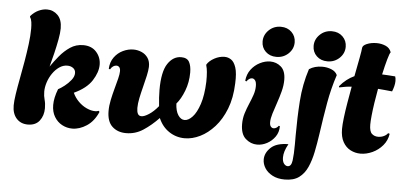

<svg xmlns="http://www.w3.org/2000/svg" viewBox="-57 -841 2447 1162"><g transform="rotate(5 1166.0 -259.5)"><path d="M400 5Q367 5 338 -10.5Q309 -26 291 -56Q273 -86 273 -128Q273 -171 294 -225Q310 -233 332 -250Q354 -267 371 -288.5Q388 -310 388 -331Q388 -350 373.5 -361Q359 -372 338 -372Q312 -372 289 -356Q266 -340 248.5 -314.5Q231 -289 221.5 -259.5Q212 -230 212 -203Q212 -177 218.5 -154.5Q225 -132 225 -103Q225 -58 201 -27Q177 4 130 4Q87 4 61 -25Q35 -54 35 -104Q35 -130 41.5 -173Q48 -216 58 -268Q68 -320 77.5 -375.5Q87 -431 93.5 -482.5Q100 -534 100 -575Q100 -597 97.5 -615.5Q95 -634 87 -645V-651Q109 -676 135 -688Q161 -700 186 -700Q224 -700 251 -673Q278 -646 278 -593Q278 -565 270.5 -525Q263 -485 252.5 -441Q242 -397 231 -357Q253 -389 281 -423Q309 -457 344 -480.5Q379 -504 423 -504Q474 -504 503 -471.5Q532 -439 532 -394Q532 -349 499.5 -298Q467 -247 391 -212Q404 -183 427 -160Q450 -137 477.5 -124.5Q505 -112 529 -112Q541 -112 550 -116L556 -110Q531 -52 487.5 -23.5Q444 5 400 5Z M727 4Q675 4 642.5 -26.5Q610 -57 610 -121Q610 -153 617.5 -188.5Q625 -224 634.5 -258.5Q644 -293 651 -321Q658 -349 658 -366Q658 -383 651 -390.5Q644 -398 634 -398Q624 -398 614 -391.5Q604 -385 597 -372L589 -375Q591 -416 612 -445Q633 -474 664.5 -489Q696 -504 728 -504Q754 -504 778 -493.5Q802 -483 816.5 -461.5Q831 -440 830 -407Q829 -385 822 -353Q815 -321 805.5 -284.5Q796 -248 789 -214Q782 -180 782 -154Q782 -132 788.5 -119Q795 -106 811 -106Q828 -106 856 -124Q884 -142 912 -176Q906 -232 906 -275Q906 -385 938.5 -434Q971 -483 1020 -483Q1056 -483 1069 -459Q1082 -435 1082 -395Q1082 -336 1062 -284Q1042 -232 1015 -201Q1017 -156 1033.5 -131Q1050 -106 1073 -106Q1096 -106 1120.5 -132Q1145 -158 1163 -212Q1181 -266 1184 -349Q1185 -416 1175 -447V-452Q1189 -475 1219.5 -491.5Q1250 -508 1281 -508Q1303 -508 1321.5 -495.5Q1340 -483 1351 -449.5Q1362 -416 1359 -353Q1356 -265 1330 -198.5Q1304 -132 1263.5 -87Q1223 -42 1176 -19Q1129 4 1083 4Q1031 4 988 -24.5Q945 -53 923 -105Q878 -58 830.5 -27Q783 4 727 4Z M1593 -535Q1553 -535 1527.5 -559.5Q1502 -584 1502 -621Q1502 -661 1532 -690Q1562 -719 1605 -719Q1645 -719 1670.5 -694Q1696 -669 1696 -632Q1696 -592 1666 -563.5Q1636 -535 1593 -535ZM1523 4Q1484 4 1453 -23.5Q1422 -51 1422 -112Q1422 -147 1431.5 -177.5Q1441 -208 1453.5 -237Q1466 -266 1475.5 -293.5Q1485 -321 1485 -348Q1485 -372 1477 -382.5Q1469 -393 1458 -393Q1441 -393 1425 -371L1418 -375Q1422 -415 1443.5 -443.5Q1465 -472 1496.5 -488Q1528 -504 1559 -504Q1597 -504 1625 -479.5Q1653 -455 1653 -400Q1653 -367 1643.5 -330.5Q1634 -294 1621.5 -258Q1609 -222 1599.5 -191Q1590 -160 1590 -138Q1590 -119 1597.5 -111Q1605 -103 1614 -103Q1623 -103 1631.5 -108.5Q1640 -114 1644 -121L1651 -119Q1651 -82 1631.5 -54.5Q1612 -27 1583 -11.5Q1554 4 1523 4Z M1903 -535Q1863 -535 1837.5 -559.5Q1812 -584 1812 -621Q1812 -661 1842 -690Q1872 -719 1915 -719Q1955 -719 1980.5 -694Q2006 -669 2006 -632Q2006 -592 1976 -563.5Q1946 -535 1903 -535ZM1708 200Q1664 200 1633 183.5Q1602 167 1586.5 142Q1571 117 1571 90Q1571 50 1605.5 17.5Q1640 -15 1712 -15Q1698 10 1692 30Q1686 50 1686 67Q1686 92 1696 105Q1706 118 1719 118Q1741 118 1746 80.5Q1751 43 1751 -19V-72Q1751 -178 1758 -280.5Q1765 -383 1796 -478Q1829 -500 1876 -500Q1905 -500 1931 -489.5Q1957 -479 1967 -457Q1939 -372 1923.5 -284Q1908 -196 1893 -90Q1885 -35 1874.5 17Q1864 69 1845.5 110.5Q1827 152 1794.5 176Q1762 200 1708 200Z M2151 4Q2119 4 2090.5 -10.5Q2062 -25 2044.5 -56Q2027 -87 2027 -135Q2027 -161 2032 -203Q2037 -245 2045.5 -295Q2054 -345 2063 -395Q2043 -394 2024.5 -391Q2006 -388 1988 -384L1986 -391Q2006 -415 2028 -432Q2050 -449 2074 -460Q2087 -526 2096 -574.5Q2105 -623 2105 -632Q2105 -649 2131.5 -660Q2158 -671 2191 -671Q2220 -671 2245.5 -660Q2271 -649 2280 -623Q2274 -617 2263 -578.5Q2252 -540 2240 -485Q2259 -484 2279 -483Q2299 -482 2320 -480Q2322 -474 2323 -467Q2324 -460 2324 -452Q2324 -437 2319.5 -419.5Q2315 -402 2309 -388Q2285 -390 2264 -392.5Q2243 -395 2223 -396Q2215 -353 2208.5 -310Q2202 -267 2198.5 -232Q2195 -197 2195 -177Q2195 -135 2210.5 -121Q2226 -107 2248 -107Q2268 -107 2284 -115Q2300 -123 2307 -134L2317 -131Q2311 -90 2285 -59.5Q2259 -29 2223 -12.5Q2187 4 2151 4Z"/></g></svg>

Font: Agbalumo
Style: Regular
Weight: 400
Designer: Raphael Alegbeleye
Foundry: Sorkin Type Co.
Version: Version 1.000; ttfautohint (v1.8.4)